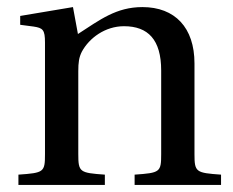

<svg xmlns="http://www.w3.org/2000/svg" viewBox="-20 -522 659 542"><path d="M32 0H276V-29C205 -34 201 -36 201 -87V-321C201 -346 203 -360 211 -376C232 -415 277 -448 330 -448C398 -448 435 -410 435 -323V-87C435 -36 432 -34 360 -29V0H604V-29C533 -34 529 -36 529 -87V-343C529 -444 474 -502 382 -502C308 -502 262 -466 200 -426L186 -502L37 -477V-452L75 -447C101 -443 107 -438 107 -402V-87C107 -36 104 -34 32 -29Z"/></svg>

Font: Lingua Franca
Style: Regular
Weight: 400
Version: Version 1.19